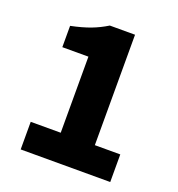

<svg xmlns="http://www.w3.org/2000/svg" viewBox="-118 -733 769 830"><g transform="rotate(20 266.5 -317.5)"><path d="M68 0V-127H206V-477H86V-575Q139 -586 176 -600Q213 -614 247 -635H363V-127H480V0Z"/></g></svg>

Font: Mada ExtraBold
Style: Regular
Weight: 800
Designer: Khaled Hosny
Version: Version 1.5